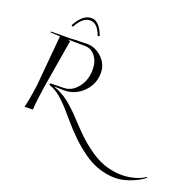

<svg xmlns="http://www.w3.org/2000/svg" viewBox="-160 -889 1329 1303"><g transform="rotate(20 504.0 -237.5)"><path d="M377 -624 364 -619Q334 -702 282 -702Q226 -702 184 -621L172 -627Q220 -720 284 -720Q342 -720 377 -624ZM121 0 61 1Q74 -40 91 -163L124 -530L55 -533V-540L197 -541Q215 -542 229 -543Q286 -545 316 -545Q375 -545 422.5 -499.5Q470 -454 470 -391Q470 -310 412.5 -252.5Q355 -195 274 -195Q238 -196 202 -197Q239 -184 272.5 -164.5Q306 -145 339 -115.5Q372 -86 392 -65.5Q412 -45 447 -7Q544 98 637.5 154.5Q731 211 841 211Q883 211 928 199Q973 187 1004 165L1008 170Q970 201 911.5 223Q853 245 805 245Q742 245 683 225Q624 205 569.5 165.5Q515 126 469.5 82Q424 38 372 -23Q339 -62 320.5 -82.5Q302 -103 274 -130Q246 -157 220.5 -172.5Q195 -188 169 -196L171 -208L266 -210Q325 -210 367.5 -263.5Q410 -317 410 -393Q410 -451 380.5 -489Q351 -527 304 -527Q221 -527 188 -529L186 -526L200 -523L140 -164Q125 -67 121 0Z"/></g></svg>

Font: Kleymissky
Style: Regular
Weight: 500
Italic angle: -8°
Designer: gluk
Foundry: gluk
Version: Version 0.283